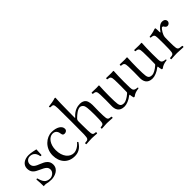

<svg xmlns="http://www.w3.org/2000/svg" viewBox="112 -1568 2450 2450"><g transform="rotate(-45 1337.5 -343.0)"><path d="M46 -126C50 -79 52 -40 52 0C62 -2 71 -3 76 -3C83 -3 88 -3 95 -1C121 6 147 10 182 10C235 10 334 -17 334 -111C334 -176 287 -208 222 -233C165 -255 123 -274 123 -326C123 -365 155 -397 194 -397C229 -397 280 -384 292 -303C298 -298 307 -298 313 -304C316 -338 317 -369 318 -400C288 -405 244 -419 194 -419C118 -419 59 -378 59 -312C59 -242 96 -214 164 -185C242 -151 264 -130 264 -89C264 -42 215 -12 180 -12C143 -12 117 -28 107 -38C84 -60 71 -103 65 -127C59 -133 52 -132 46 -126Z M763 -87C759 -96 757 -96 748 -97C716 -55 665 -27 624 -27C549 -27 485 -99 485 -219C485 -324 542 -396 605 -396C661 -396 676 -353 680 -320C683 -293 696 -286 716 -286C736 -286 762 -298 762 -328C762 -380 702 -419 610 -419C516 -419 409 -333 409 -198C409 -75 483 10 603 10C660 10 715 -9 763 -87Z M950 -273C950 -293 958 -305 966 -313C1002 -349 1052 -389 1090 -389C1109 -389 1130 -377 1141 -355C1151 -336 1154 -290 1155 -261C1157 -211 1157 -154 1155 -104C1152 -26 1146 -23 1096 -18C1091 -12 1091 -1 1096 5C1136 4 1153 0 1191 0C1230 0 1248 4 1289 5C1294 -1 1294 -12 1289 -18C1236 -23 1228 -26 1225 -104C1223 -154 1223 -208 1225 -258C1227 -310 1224 -357 1202 -386C1186 -407 1156 -419 1123 -419C1076 -419 1017 -406 959 -341C956 -337 949 -328 949 -341C949 -341 950 -549 952 -599C955 -661 954 -654 956 -689C956 -696 953 -698 944 -698C920 -688 854 -676 816 -673C814 -665 816 -660 822 -654C825 -654 828 -654 831 -653C873 -651 880 -651 883 -576C885 -516 885 -164 883 -104C880 -25 871 -22 816 -18C810 -12 810 -1 816 5C855 4 877 0 918 0C955 0 969 4 1009 5C1015 -1 1015 -12 1009 -18C961 -22 955 -25 952 -104C950 -154 950 -273 950 -273Z M1501 10C1538 10 1593 -10 1640 -48C1645 -52 1654 -54 1654 -47C1654 -25 1665 10 1665 10C1672 13 1676 12 1683 10C1704 -7 1731 -22 1789 -29C1795 -35 1795 -38 1789 -44C1728 -49 1721 -67 1719 -114C1717 -164 1717 -270 1719 -320C1720 -349 1723 -408 1723 -408C1723 -411 1721 -414 1716 -414C1711 -413 1696 -412 1682 -412C1651 -412 1626 -413 1591 -414C1585 -408 1585 -397 1591 -391C1638 -388 1648 -377 1650 -314C1652 -264 1652 -158 1650 -108C1649 -90 1648 -93 1635 -81C1600 -50 1553 -25 1529 -25C1470 -25 1460 -48 1457 -133C1455 -183 1455 -270 1457 -320C1458 -349 1461 -408 1461 -408C1461 -411 1458 -414 1453 -414C1448 -413 1434 -412 1420 -412C1389 -412 1364 -413 1329 -414C1323 -408 1323 -397 1329 -391C1375 -387 1386 -378 1388 -316C1390 -266 1390 -170 1388 -120C1385 -54 1407 10 1501 10Z M2008 10C2045 10 2100 -10 2147 -48C2152 -52 2161 -54 2161 -47C2161 -25 2172 10 2172 10C2179 13 2183 12 2190 10C2211 -7 2238 -22 2296 -29C2302 -35 2302 -38 2296 -44C2235 -49 2228 -67 2226 -114C2224 -164 2224 -270 2226 -320C2227 -349 2230 -408 2230 -408C2230 -411 2228 -414 2223 -414C2218 -413 2203 -412 2189 -412C2158 -412 2133 -413 2098 -414C2092 -408 2092 -397 2098 -391C2145 -388 2155 -377 2157 -314C2159 -264 2159 -158 2157 -108C2156 -90 2155 -93 2142 -81C2107 -50 2060 -25 2036 -25C1977 -25 1967 -48 1964 -133C1962 -183 1962 -270 1964 -320C1965 -349 1968 -408 1968 -408C1968 -411 1965 -414 1960 -414C1955 -413 1941 -412 1927 -412C1896 -412 1871 -413 1836 -414C1830 -408 1830 -397 1836 -391C1882 -387 1893 -378 1895 -316C1897 -266 1897 -170 1895 -120C1892 -54 1914 10 2008 10Z M2419 -312C2421 -261 2421 -155 2419 -104C2416 -25 2408 -23 2349 -18C2343 -12 2343 -1 2349 5C2379 3 2424 0 2454 0C2483 0 2534 3 2567 5C2573 -1 2573 -12 2567 -18C2500 -24 2492 -25 2489 -104C2487 -155 2488 -230 2489 -249C2490 -274 2502 -301 2512 -318C2521 -334 2545 -369 2556 -369C2563 -369 2571 -368 2575 -360C2582 -347 2595 -329 2615 -329C2638 -329 2660 -349 2660 -373C2660 -391 2649 -419 2602 -419C2566 -419 2528 -387 2496 -339C2490 -329 2488 -343 2488 -348C2488 -379 2487 -409 2485 -415C2484 -419 2481 -421 2473 -421C2446 -411 2421 -403 2355 -394C2353 -388 2353 -383 2357 -377C2408 -372 2417 -364 2419 -312Z"/></g></svg>

Font: Libertinus Serif Display
Style: Regular
Weight: 400
Designer: Philipp H. Poll, Khaled Hosny
Foundry: Caleb Maclennan
Version: Version 7.050;RELEASE